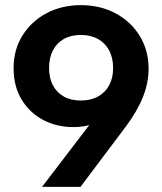

<svg xmlns="http://www.w3.org/2000/svg" viewBox="-20 -727 631 747"><path d="M294.5 -707Q370.5 -707 430.3 -674.8Q490.1 -642.5 524.1 -586.5Q558.1 -530.5 558.1 -459.5Q558.1 -405.5 536.4 -350.2Q514.6 -295 470.1 -235.4L293.2 0H143.6L349.5 -269.5L475.7 -410.8Q458.7 -327.1 402.5 -279.8Q346.3 -232.5 266.3 -232.5Q200.8 -232.5 148.1 -260.3Q95.4 -288 64.1 -339.5Q32.9 -391 32.9 -462Q32.9 -534.5 68.2 -590Q103.4 -645.5 162.5 -676.3Q221.5 -707 294.5 -707ZM294.5 -591Q255.6 -591 228 -575.1Q200.3 -559.2 185.6 -530.3Q170.9 -501.4 170.9 -462.5Q170.9 -423.6 185.6 -395.5Q200.3 -367.3 228 -351.6Q255.6 -335.9 294.5 -335.9Q333.4 -335.9 361.5 -351.6Q389.7 -367.3 404.9 -395.5Q420.1 -423.6 420.1 -462.5Q420.1 -501.4 404.9 -530.3Q389.7 -559.2 361.5 -575.1Q333.4 -591 294.5 -591Z"/></svg>

Font: Envelope Sans Variable
Style: Regular
Weight: 500
Designer: Andreas Rasmussen / Norman Anderson
Foundry: mail.de GmbH
Version: Version 1.150